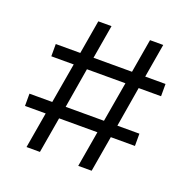

<svg xmlns="http://www.w3.org/2000/svg" viewBox="-125 -821 931 942"><g transform="rotate(20 340.5 -350.0)"><path d="M381 0 413 -187H213L181 0H111L143 -187H35V-251H154L190 -460H73V-524H201L231 -700H300L270 -524H471L501 -700H570L540 -524H646V-460H529L494 -251H609V-187H483L451 0ZM424 -251 460 -460H259L224 -251Z"/></g></svg>

Font: Our Lexend Light
Style: Regular
Weight: 300
Designer: Bonnie Shaver-Troup, Thomas Jockin
Foundry: Lexend
Version: Version 1.007